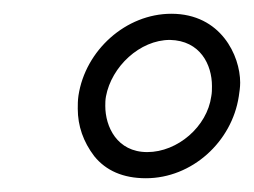

<svg xmlns="http://www.w3.org/2000/svg" viewBox="-20 -740 369 279"><path d="M94 -601C93 -594 93 -588 93 -582C93 -557 101 -534 117 -513C134 -492 159 -481 192 -481C259 -481 317 -534 327 -600C328 -607 329 -613 329 -620C329 -659 301 -720 229 -720C163 -720 104 -667 94 -601ZM134 -600C142 -643 183 -682 227 -682C271 -681 288 -646 288 -615C288 -610 288 -605 287 -600C281 -556 238 -519 194 -519C150 -519 133 -556 133 -586C133 -590 133 -595 134 -600Z"/></svg>

Font: Jost
Style: Italic
Weight: 400
Italic angle: -5°
Version: Version 3.710